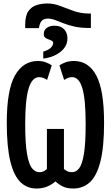

<svg xmlns="http://www.w3.org/2000/svg" viewBox="-20 -1075 640 1105"><path d="M125 -933Q125 -985 143.5 -1011Q162 -1037 191.5 -1046Q221 -1055 253 -1055Q290 -1055 327 -1040.5Q364 -1026 405 -1011.5Q446 -997 497 -997H503V-914H495Q445 -914 409 -922Q373 -930 345.5 -941Q318 -952 296.5 -960Q275 -968 255 -968Q231 -968 219.5 -954.5Q208 -941 204 -913H125ZM229 -778Q258 -786 272 -800Q286 -814 286 -827Q286 -836 278 -840.5Q270 -845 259 -848.5Q248 -852 240 -858.5Q232 -865 232 -879Q232 -902 249 -914.5Q266 -927 295 -927Q329 -927 348.5 -907Q368 -887 368 -854Q368 -808 328 -776.5Q288 -745 229 -738ZM190 10Q136 10 98 -26.5Q60 -63 39.5 -146Q19 -229 19 -368Q19 -557 66 -640.5Q113 -724 198 -724Q223 -724 242 -717Q261 -710 278 -699L251 -615Q227 -631 205 -631Q165 -631 145 -566.5Q125 -502 125 -362Q125 -250 135.5 -189.5Q146 -129 164.5 -106.5Q183 -84 207 -84Q221 -84 231 -89Q241 -94 250 -102V-333H348V-102Q358 -94 368.5 -89Q379 -84 394 -84Q418 -84 435.5 -106.5Q453 -129 463 -189Q473 -249 473 -362Q473 -503 454 -567Q435 -631 395 -631Q382 -631 371 -626.5Q360 -622 349 -615L322 -699Q339 -710 359 -717Q379 -724 405 -724Q490 -724 534.5 -640Q579 -556 579 -368Q579 -229 558 -146Q537 -63 497.5 -26.5Q458 10 402 10Q368 10 344.5 -0.5Q321 -11 299 -31Q278 -12 250.5 -1Q223 10 190 10Z"/></svg>

Font: Noto Sans Mono SemiBold
Style: Regular
Weight: 600
Designer: Monotype Design Team
Foundry: Monotype Imaging Inc.
Version: Version 2.014; ttfautohint (v1.8.4.7-5d5b)